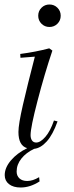

<svg xmlns="http://www.w3.org/2000/svg" viewBox="-20 -650 331 854"><path d="M150 -580Q150 -601 164.5 -615.5Q179 -630 200 -630Q221 -630 235.5 -615.5Q250 -601 250 -580Q250 -559 235.5 -544.5Q221 -530 200 -530Q179 -530 164.5 -544.5Q150 -559 150 -580ZM220 -114 236 -110Q215 -51 188 -21Q161 9 132 12Q96 29 75 55.5Q54 82 54 113Q54 132 66.5 143.5Q79 155 101 155Q126 155 154 138L156 157Q114 184 72 184Q39 184 20 169Q1 154 1 129Q1 96 28.5 63.5Q56 31 101 9Q62 -2 62 -63Q62 -97 82 -184Q102 -271 135 -398L71 -393L70 -410Q139 -419 199 -435L213 -425Q178 -321 147 -202Q116 -83 116 -49Q116 -34 122.5 -25Q129 -16 141 -16Q160 -16 182 -41.5Q204 -67 220 -114Z"/></svg>

Font: Arapey
Style: Italic
Weight: 400
Italic angle: -12°
Designer: Eduardo Rodriguez Tunni
Foundry: Eduardo Rodriguez Tunni
Version: Version 3.000